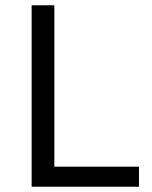

<svg xmlns="http://www.w3.org/2000/svg" viewBox="-20 -708 578 728"><path d="M100 0V-688H186V-76H507V0Z"/></svg>

Font: Saira Thin
Style: Regular
Weight: 400
Version: Version 1.101